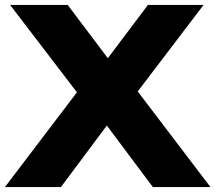

<svg xmlns="http://www.w3.org/2000/svg" viewBox="-47 -760 875 780"><path d="M-27 0 265.5 -385 -6 -740H228L391 -523.5L554 -740H780L512.5 -388.5L808 0H574L387 -250L200.5 0Z"/></svg>

Font: Encode Sans Expanded Expanded ExtraBold
Style: Regular
Weight: 800
Width: 7
Designer: Multiple Designers
Foundry: Impallari Type
Version: Version 3.000; ttfautohint (v1.8.3) -l 8 -r 50 -G 200 -x 14 